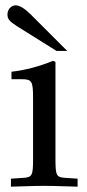

<svg xmlns="http://www.w3.org/2000/svg" viewBox="-20 -697 326 720"><path d="M188 -465 179 -469C128 -448 76 -434 23 -428V-400H60C100 -400 104 -393 104 -327V-102C104 -39 101 -32 67 -30L21 -27V3C121 0 121 0 146 0C171 0 171 0 271 3V-27L225 -30C191 -32 188 -39 188 -102ZM192 -506H232L94 -644C73 -665 53 -677 39 -677C22 -677 8 -662 8 -643C8 -625 15 -617 48 -596Z"/></svg>

Font: Asana Math
Style: Regular
Weight: 400
Version: Version 000.958